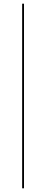

<svg xmlns="http://www.w3.org/2000/svg" viewBox="-20 -805 250 1040"><path d="M100 -785V215H110V-785Z"/></svg>

Font: Jost Thin
Style: Regular
Weight: 250
Version: Version 3.710